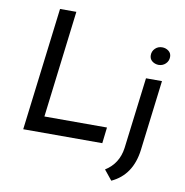

<svg xmlns="http://www.w3.org/2000/svg" viewBox="-97 -815 1069 1112"><g transform="rotate(10 437.5 -259.0)"><path d="M262 -723 185 -94H553L542 0H77L166 -723ZM674 5 726 -414H820L769 0Q750 150 631 205L584 147Q661 99 674 5ZM788 -607Q809 -607 825.5 -594.5Q842 -582 842 -560Q842 -536 825 -519.5Q808 -503 783 -503Q761 -504 745.5 -516.5Q730 -529 730 -551Q730 -574 746.5 -590.5Q763 -607 788 -607Z"/></g></svg>

Font: Josefin Sans
Style: Italic
Weight: 400
Italic angle: -7°
Designer: Santiago Orozco
Foundry: Typemade
Version: Version 2.000